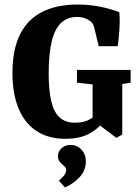

<svg xmlns="http://www.w3.org/2000/svg" viewBox="-20 -603 620 848"><path d="M269 10Q193 10 141 -24.5Q89 -59 62 -124Q35 -189 35 -280Q35 -384 68.5 -451Q102 -518 166.5 -550.5Q231 -583 323 -583Q373 -583 421.5 -573.5Q470 -564 507 -549Q510 -513 507.5 -475Q505 -437 500 -399H416L396 -482Q393 -493 389 -499Q385 -505 378 -510Q368 -518 353.5 -523Q339 -528 319 -528Q278 -528 250 -502Q222 -476 208.5 -420.5Q195 -365 195 -277Q195 -208 205.5 -159.5Q216 -111 241.5 -86Q267 -61 312 -61Q352 -61 379.5 -77.5Q407 -94 424 -120L446 -80Q425 -43 381 -16.5Q337 10 269 10ZM494 6 416 -53H389V-230L320 -238V-294H557V-238L520 -232V-9ZM359 113Q358 151 331.5 179.5Q305 208 267 225L240 195Q252 185 262 173Q272 161 272 150Q272 139 266.5 133.5Q261 128 256 124Q249 118 242.5 109.5Q236 101 236 86Q236 66 252 51.5Q268 37 291 37Q320 37 340 58Q360 79 359 113Z"/></svg>

Font: Rasa
Style: Bold
Weight: 700
Designer: Anna Giedrys (Yrsa+Rasa design), David Brezina (Yrsa art-direction, Rasa art-direction, design)
Foundry: Rosetta Type Foundry
Version: Version 2.004